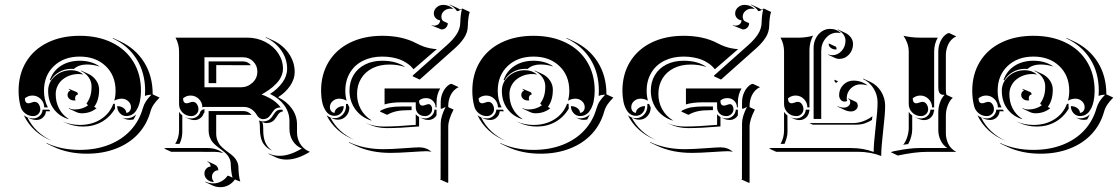

<svg xmlns="http://www.w3.org/2000/svg" viewBox="-20 -628 4728 812"><path d="M58.6 -244.1Q58.6 -313.7 90.6 -366.5Q122.6 -419.2 181.3 -447.9Q240 -476.6 317.4 -476.6Q394.8 -476.6 453.5 -447.9Q512.2 -419.2 544.2 -366.5Q576.2 -313.7 576.2 -244.1Q576.2 -232.9 575.1 -221.8Q574 -210.7 571.4 -198.2Q568.8 -185.8 564.1 -175.2Q559.3 -164.6 552.9 -155.9Q546.4 -147.2 536.4 -142.2Q526.4 -137.2 513.9 -137.2Q498 -137.2 486.8 -149.5Q475.6 -161.9 475.6 -179.2Q491.5 -179.2 502.7 -170.9Q513.9 -162.6 513.9 -150.9Q522.2 -150.9 528.1 -157.8Q533.9 -164.8 533.9 -174.6Q533.9 -189.7 522.2 -200.2Q510.5 -210.7 494.9 -210.7Q479.2 -210.7 463.4 -202.4Q468.8 -222.2 468.8 -244.1Q468.8 -308.8 426.6 -348.8Q384.5 -388.7 317.4 -388.7Q250.2 -388.7 208.1 -348.8Q166 -308.8 166 -244.1Q166 -205.1 182.4 -173.8H167Q167 -194.3 152.3 -209.1Q137.7 -223.9 117.2 -223.9Q99.1 -223.9 85.2 -212.2Q85.2 -191.4 100.3 -191.2Q105.5 -191.2 113.2 -194.2Q120.8 -197.3 126 -197.3Q137.5 -197.3 143.9 -187.3Q150.4 -177.2 150.4 -166.3Q150.4 -154.1 141.5 -145.5Q132.6 -137 120.1 -137Q101.6 -137 86.7 -148.4Q71.8 -159.9 67.1 -177.2Q58.6 -209 58.6 -244.1ZM80.6 -140.6Q87.4 -135.3 95.7 -131.8Q127.9 -65.7 199.5 -32.5Q158.4 -48.6 128.3 -76.2Q98.1 -103.8 80.6 -140.6ZM96.4 -131.6Q107.9 -127.2 120.1 -127.2Q136 -127.2 147.6 -137.8Q159.2 -148.4 160.2 -164.1H188Q190.2 -160.6 192.4 -157.5H174.3Q173.3 -141.8 161.7 -131.2Q150.1 -120.6 134.3 -120.6Q121.6 -120.6 109.9 -125.2ZM177 -23.2Q238.5 5.9 317.4 5.9Q385.3 5.9 440.4 -15.6Q495.6 -37.1 532.3 -76.9Q569.1 -116.7 584.2 -170.7Q588.9 -186.8 597.4 -199.8Q606 -212.9 620.4 -227.5Q603.3 -227.1 593 -222.2Q593.8 -230.5 593.8 -244.1Q593.8 -320.6 557.6 -378.1Q521.5 -435.5 456.5 -465.8L457.8 -467.3L487.8 -453.4Q553 -422.9 589.4 -364.9Q625.7 -306.9 625.7 -230.2V-229L655 -215.3Q639.6 -200 630.2 -186.3Q620.8 -172.6 616.2 -156Q601.1 -101.6 564 -61.5Q526.9 -21.5 471.2 0.2Q415.5 22 347.4 22Q269 22 207.3 -6.8L177.2 -21ZM183.6 -244.1Q183.6 -280.3 212.3 -305.7Q241 -331.1 281.2 -331.1Q310.8 -331.1 332.5 -312.7L328.9 -313.2Q320.3 -315.2 311.3 -314.9Q293.2 -314.9 276 -309Q258.8 -303 245.4 -292.2Q231.9 -281.5 223.8 -265.3Q215.6 -249 215.6 -230Q215.6 -196 229.5 -169.3Q243.4 -142.6 268.8 -126.2L270.5 -123.8Q230 -136 206.8 -167.7Q183.6 -199.5 183.6 -244.1ZM190.9 -289.8Q203.9 -327.6 237.3 -349.4Q270.8 -371.1 317.4 -371.1Q366.5 -371.1 400.6 -347.4L396.2 -347.9Q373.8 -355 347.4 -355.2Q314.7 -355.2 294.4 -338.1L292.2 -336.4Q286.9 -336.9 281.2 -336.9Q253.9 -336.9 230.5 -323.6Q207 -310.3 194.3 -288.1Q193.6 -288.3 190.9 -289.8ZM244.6 -114.7Q279.1 -99.6 317.4 -99.6Q368.4 -99.6 406 -123.4Q443.6 -147.2 459.2 -189H465.8V-179.2Q465.8 -174.1 466.6 -168.9Q445.1 -132.3 410 -112.5Q375 -92.8 332 -92.8Q292.2 -92.8 258.8 -108.2ZM265.6 -226.6Q265.6 -231.9 268.4 -237.3Q271.2 -242.7 277.1 -243.9Q275.9 -248.5 270.3 -250.7L271.2 -252.4L303.7 -238.8Q309.6 -236.1 309.3 -229V-228Q304.4 -228 301 -223.5Q297.6 -219 297.6 -212.4Q297.6 -208.7 299.1 -205.3L299.6 -203.4Q296.4 -203.1 293 -203.1Q281.2 -203.1 273.4 -210Q265.6 -216.8 265.6 -226.6ZM270.5 -171.4Q282.2 -165 295.9 -165Q328.9 -165 353.3 -183.1Q349.1 -184.8 345.7 -190.2Q356.9 -205.6 362.1 -222.5Q367.2 -239.5 367.2 -262.7Q367.2 -283.7 354.7 -301.3Q342.3 -318.8 321.5 -328.4L322.8 -329.8L353 -315.9Q374 -306.2 386.6 -288.1Q399.2 -270 399.2 -248.5Q399.2 -203.9 378.2 -176L388.2 -170.2Q361.8 -148.9 325.9 -148.9Q313.5 -148.9 302.2 -154.3L272.2 -168.2ZM494.9 -131.6Q503.9 -127.4 513.9 -127.4Q538.8 -127.4 555.9 -144.3Q550.8 -133.1 544.7 -122.8Q538.1 -121.1 528.3 -121.1Q517.3 -121.1 509 -125Z M673.8 0 681.2 -2H857.9Q877.2 -2 894.5 3.8Q911.9 9.5 924.8 20L919.2 18.3Q904.1 14.2 887.9 14.2L703.9 13.9ZM720.9 -19.5Q737.3 -44.9 737.3 -78.1V-154.8Q742.9 -146.2 751 -140.1V-71.3Q751 -42.2 739 -19.5ZM722.2 -468.8H1025.4Q1067.1 -468.8 1102.1 -450.7Q1137 -432.6 1156.9 -402.3Q1176.8 -372.1 1176.8 -336.9Q1176.8 -325.2 1172.9 -313.6Q1168.9 -302 1163.2 -292.8Q1157.5 -283.7 1148.4 -274.4Q1139.4 -265.1 1132 -258.9Q1124.5 -252.7 1114.4 -245.8Q1104.2 -239 1098.9 -235.8Q1093.5 -232.7 1086.2 -228.5Q1093.5 -226.1 1101.6 -222.5Q1109.6 -219 1121.9 -212.4Q1134.3 -205.8 1146.4 -195.7Q1158.4 -185.5 1167.2 -173.8Q1158.2 -173.8 1151.5 -171.1Q1144.8 -168.5 1140.5 -164.1Q1136.2 -159.7 1132.7 -154.3Q1129.2 -148.9 1125.5 -143.7Q1121.8 -138.4 1117.6 -134Q1113.3 -129.6 1106.6 -126.8Q1099.9 -124 1090.8 -124Q1085 -124 1077.8 -128.8Q1070.6 -133.5 1066.9 -140.4Q1057.6 -156.7 1043.2 -166.3Q1028.8 -175.8 1010.7 -175.8H844.7Q838.6 -175.8 835.9 -173.8Q835.9 -194.3 821.3 -209.1Q806.6 -223.9 786.1 -223.9Q768.1 -223.9 754.2 -212.2Q754.2 -191.4 769.3 -191.2Q774.4 -191.2 782.1 -194.2Q789.8 -197.3 794.9 -197.3Q806.4 -197.3 812.9 -187.3Q819.3 -177.2 819.3 -166.3Q819.3 -154.1 810.4 -145.5Q801.5 -137 789.1 -137Q767.6 -137 752.4 -151.6Q737.3 -166.3 737.3 -187.5V-410.2Q737.3 -441.9 722.2 -468.8ZM762.5 -132.8V-133.1Q774.9 -127.2 789.1 -127.2Q802.7 -127.2 813.5 -135.3Q824.2 -143.3 827.6 -156Q828.6 -158.7 833.9 -162.4Q839.1 -166 844.7 -166V-151.4Q842.3 -151.4 841.8 -149.4Q838.1 -136.7 827.3 -128.4Q816.4 -120.1 802.7 -120.1Q789.6 -120.1 776.6 -126.2ZM844.5 105.5Q844.5 94.5 851.9 85.8Q859.4 77.1 871.1 76.2Q870.6 69.3 866.8 63.8Q863 58.3 856.9 55.7L858.4 54.2L888.7 68.4Q895.5 71.5 899.4 77.9Q903.3 84.2 903.3 92Q892.1 92 884.3 100.1Q876.5 108.2 876.5 119.6Q876.5 130.6 883.8 139.6L884 141.6Q867.7 141.6 856.1 131Q844.5 120.4 844.5 105.5ZM844.7 -258.8H998Q1026.4 -258.8 1047.4 -277.8Q1068.4 -296.9 1068.4 -325.2Q1068.4 -350.1 1051 -367.9Q1033.7 -385.7 1008.8 -385.7H844.7ZM848.4 142.1 848.6 140.1Q864 147.5 882.8 147.5Q900.6 147.5 916.4 138.8Q932.1 130.1 942.4 115Q947 115 953.6 118.7Q960.2 122.3 963.4 123.3Q960.2 112.8 958.1 95.8Q956.1 78.9 956.1 69.3Q956.1 54.7 950.9 43Q945.8 31.2 937.5 23.1Q929.2 14.9 919.2 7.4Q909.2 0 899.2 -7.8Q889.2 -15.6 880.9 -24.8Q872.6 -33.9 867.4 -47.5Q862.3 -61 862.3 -78.1V-158.2H1010.7Q1029.8 -158.2 1044.2 -141.8Q1041.5 -142.1 1038.8 -142.1L894.3 -142.3V-64Q894.3 -47.4 899.5 -33.9Q904.8 -20.5 913.1 -11.5Q921.4 -2.4 931.4 5.4Q941.4 13.2 951.4 20.6Q961.4 28.1 969.7 36.4Q978 44.7 983.3 56.6Q988.5 68.6 988.5 83.3Q988.5 94.7 990.6 112.3Q992.7 129.9 996.3 139.6Q982.4 135 973.6 130.9Q963.1 146 947 154.8Q930.9 163.6 912.4 163.6Q894 163.6 878.4 156.2ZM862.3 -276.4V-368.2H1008.8Q1018.6 -368.2 1027.2 -363.8Q1035.9 -359.4 1041.7 -351.8L1038.8 -352.3L894.5 -352.5V-276.4ZM1075.7 -118.7Q1083.5 -114.3 1090.8 -114.3Q1101.1 -114.3 1108.9 -117.1Q1116.7 -119.9 1121.6 -124.3Q1126.5 -128.7 1130.4 -133.9Q1134.3 -139.2 1137.6 -144.5Q1140.9 -149.9 1144.7 -154.3Q1148.4 -158.7 1154.2 -161.4Q1159.9 -164.1 1167.2 -164.1H1173.8Q1175.5 -160.9 1177.2 -157.2Q1169.9 -156.5 1164.3 -152.3Q1158.7 -148.2 1155.4 -142.7Q1152.1 -137.2 1147.7 -131Q1143.3 -124.8 1138.7 -119.5Q1134 -114.3 1125.5 -110.8Q1116.9 -107.4 1105.5 -107.4Q1097.7 -107.4 1089.8 -112.1Q1093.3 -99.4 1093.3 -86.2V-76.4Q1093.3 -14.4 1130.9 8.3Q1120.1 4.6 1111.5 -1.8Q1102.8 -8.3 1095.2 -18.8Q1087.6 -29.3 1083.4 -45.8Q1079.1 -62.3 1079.1 -83V-92.8Q1079.1 -106 1075.7 -118.7ZM1103.3 -469.5 1104.7 -470.9 1135 -457Q1176.5 -437.7 1201.4 -401.7Q1226.3 -365.7 1226.3 -323Q1226.3 -293.7 1207.2 -265.4Q1188 -237.1 1156.2 -216.8Q1192.6 -199.2 1214.4 -168.7Q1236.1 -138.2 1236.1 -102.1V-68.8Q1236.1 -42 1249 -20.6Q1262 0.7 1284.7 11.5L1290.8 13.9Q1237.3 46.9 1191.7 46.9Q1167 46.9 1146.5 37.4L1116.2 23.2L1115.7 20.8Q1136.5 31 1161.6 31Q1205.3 31 1256.3 0.2Q1231.9 -10.3 1218 -32.3Q1204.1 -54.4 1204.1 -83V-116.2Q1204.1 -152.6 1182.3 -182.5Q1160.4 -212.4 1122.1 -230.7Q1154.1 -251.2 1174.2 -278.9Q1194.3 -306.6 1194.3 -336.9Q1194.3 -379.4 1169.4 -414.9Q1144.5 -450.4 1103.3 -469.5Z M1337.9 -244.1Q1337.9 -313.7 1370.1 -366.6Q1402.3 -419.4 1461.1 -448Q1519.8 -476.6 1596.7 -476.6Q1680.7 -476.6 1740.5 -445.1Q1756.1 -436.8 1771.2 -431.4Q1786.4 -426 1798 -424Q1809.6 -421.9 1815.9 -421.1Q1822.3 -420.4 1827.4 -420.4L1729 -335.2Q1723.4 -342 1716.9 -348.3Q1710.4 -354.5 1698.6 -362.3Q1686.8 -370.1 1673.1 -375.6Q1659.4 -381.1 1639.4 -384.9Q1619.4 -388.7 1596.7 -388.7Q1550.8 -388.7 1515.5 -371.2Q1480.2 -353.8 1460.3 -320.8Q1440.4 -287.8 1440.4 -244.1Q1440.4 -222.2 1445.8 -202.4Q1429.9 -210.7 1414.3 -210.7Q1398.7 -210.7 1387 -200.3Q1375.2 -189.9 1375.2 -174.6Q1375.2 -164.8 1381.1 -157.8Q1387 -150.9 1395.3 -150.9Q1395.3 -162.6 1406.5 -170.9Q1417.7 -179.2 1433.6 -179.2Q1433.6 -161.9 1422.4 -150Q1411.1 -138.2 1395.3 -138.2Q1384 -138.2 1374.8 -143.1Q1365.5 -147.9 1359.4 -156.6Q1353.3 -165.3 1348.9 -175.7Q1344.5 -186 1342.2 -198.5Q1339.8 -210.9 1338.9 -221.9Q1337.9 -232.9 1337.9 -244.1ZM1361.1 -140.6Q1368.2 -134.8 1376.7 -131.6Q1408.9 -68.8 1478.5 -36.4Q1438.5 -52.2 1408.6 -78.7Q1378.7 -105.2 1361.1 -140.6ZM1377.9 -130.9V-131.1Q1386 -128.4 1395.3 -128.4Q1415.5 -128.4 1429.4 -143.4Q1443.4 -158.4 1443.4 -179.7V-188.5H1450.7Q1453.6 -180.7 1457.5 -173.3Q1457.5 -151.9 1443.5 -136.8Q1429.4 -121.8 1409.4 -121.8Q1400.4 -121.8 1392.1 -124.5ZM1454.6 -27.6Q1518.6 2.9 1601.6 2.9Q1633.8 2.9 1686.9 -1Q1740 -4.9 1752.9 -4.9Q1783.4 -4.9 1804.9 14.2L1800.3 13.2Q1792 11.5 1783 11.5Q1770 11.5 1717.2 15Q1664.3 18.6 1631.8 18.6Q1549.1 18.6 1486.3 -10.7L1456.1 -24.9ZM1458 -244.1Q1458 -281.7 1475.3 -310.7Q1492.7 -339.6 1524.2 -355.3Q1555.7 -371.1 1596.7 -371.1Q1656.2 -371.1 1693.6 -344.7L1688 -346.2Q1660.9 -355 1626.7 -355Q1586.2 -355 1555.2 -339.5Q1524.2 -324 1507.1 -295.7Q1490 -267.3 1490 -230.2Q1490 -195.8 1505.6 -166.9Q1521.2 -137.9 1549.3 -120.4L1551.5 -117.7Q1508.1 -131.1 1483 -165.4Q1458 -199.7 1458 -244.1ZM1525.9 -108.6Q1560.1 -92.8 1601.6 -92.8Q1655.3 -92.8 1738.3 -99.9V-145Q1744.1 -137.7 1752.4 -133.1V-93.3Q1669.7 -86.2 1615.7 -86.2Q1574.5 -86.2 1540 -102.1ZM1586.9 -156.2 1588.9 -159.7Q1608.2 -170.2 1628.9 -174Q1649.7 -177.7 1679.7 -177.7H1720.7V-162.1H1710Q1679.2 -162.1 1658.2 -157.8Q1637.2 -153.6 1616.9 -142.3ZM1606.4 -186.3V-253.9H1841.6Q1826.2 -227.3 1826.2 -195.3V-173.8H1822.3Q1822.3 -190.4 1810.5 -201.8Q1798.8 -213.1 1782.2 -213.1Q1763.4 -213.1 1752.2 -202.4Q1752.2 -181.6 1767.3 -181.4Q1772.5 -181.4 1780.2 -184.4Q1787.8 -187.5 1793 -187.5Q1799.1 -187.5 1803.3 -181.3Q1807.6 -175 1807.6 -166.3Q1807.6 -154.1 1798.7 -145.5Q1789.8 -137 1777.3 -137Q1760 -137 1749.1 -147.5Q1738.3 -158 1738.3 -174.8V-195.3H1679.7Q1634.3 -195.3 1606.4 -186.3ZM1725.1 -305.4 1725.6 -308.6Q1740 -321.5 1797.7 -372.8Q1855.5 -424.1 1869.9 -437Q1883.1 -448.7 1892.6 -459.2Q1902.1 -469.7 1910.3 -481.9Q1918.5 -494.1 1922.6 -507.6Q1926.8 -521 1926.8 -535.2Q1926.8 -546.1 1928.6 -562.1Q1930.4 -578.1 1933.6 -589.1Q1931.6 -588.6 1924.7 -584.7Q1917.7 -580.8 1912.8 -580.8Q1900.6 -599.1 1880.6 -607.7L1883.3 -608.4L1913.6 -594.5Q1919.7 -591.6 1925.5 -587.4Q1932.6 -591.3 1936.5 -591.6L1966.6 -577.4Q1962.9 -567.6 1960.8 -550Q1958.7 -532.5 1958.7 -521.2Q1958.7 -506.6 1954.6 -492.9Q1950.4 -479.2 1942.1 -466.9Q1933.8 -454.6 1924.2 -444Q1914.6 -433.3 1901.1 -421.4L1755.1 -291.5ZM1754.9 -131.8Q1765.1 -127.2 1777.3 -127.2Q1793.2 -127.2 1804.8 -137.8Q1816.4 -148.4 1817.4 -164.1H1826.2V-140.4Q1820.8 -131.3 1811.6 -126Q1802.5 -120.6 1791.5 -120.6Q1779.3 -120.6 1769 -125.2ZM1804.9 -520.3 1805.9 -521.7Q1811 -519.5 1816.9 -519.5Q1819.8 -519.5 1823.2 -520.4Q1826.7 -521.2 1830.8 -523.3Q1835 -525.4 1838 -530.3Q1841.1 -535.2 1841.6 -542Q1830.3 -543 1822.5 -551.4Q1814.7 -559.8 1814.7 -571.3Q1814.7 -586.2 1826.5 -596.8Q1838.4 -607.4 1854.5 -607.4Q1879.6 -607.4 1898.4 -589.1L1894 -590.6Q1889.4 -591.3 1884.5 -591.3Q1868.9 -591.3 1857.8 -581.4Q1846.7 -571.5 1846.7 -557.6Q1846.7 -547.1 1853.5 -539.3L1873.8 -529.8Q1873.8 -518.8 1866.2 -511.1Q1858.6 -503.4 1846.9 -503.4ZM1840.8 130.9 1843.3 128.7 1843.8 -106.4Q1843.8 -134.8 1864.5 -175.8Q1861.6 -174.8 1858.2 -172.7Q1854.7 -170.7 1851.6 -169.4Q1848.4 -168.2 1843.8 -168.2V-195.3Q1843.8 -218.8 1853.8 -239.5Q1863.8 -260.3 1881.8 -271.5L1889.6 -273.4L1919.7 -259.5Q1908.2 -254.2 1899.4 -245Q1890.6 -235.8 1885.6 -225.1Q1880.6 -214.4 1878.2 -203.2Q1875.7 -192.1 1875.7 -181.2V-175L1898.2 -164.6Q1875.7 -121.3 1875.7 -92.3V144.8H1871.8Z M1977.5 -244.1Q1977.5 -313.7 2009.5 -366.5Q2041.5 -419.2 2100.2 -447.9Q2158.9 -476.6 2236.3 -476.6Q2313.7 -476.6 2372.4 -447.9Q2431.2 -419.2 2463.1 -366.5Q2495.1 -313.7 2495.1 -244.1Q2495.1 -232.9 2494 -221.8Q2492.9 -210.7 2490.4 -198.2Q2487.8 -185.8 2483 -175.2Q2478.3 -164.6 2471.8 -155.9Q2465.3 -147.2 2455.3 -142.2Q2445.3 -137.2 2432.9 -137.2Q2417 -137.2 2405.8 -149.5Q2394.5 -161.9 2394.5 -179.2Q2410.4 -179.2 2421.6 -170.9Q2432.9 -162.6 2432.9 -150.9Q2441.2 -150.9 2447 -157.8Q2452.9 -164.8 2452.9 -174.6Q2452.9 -189.7 2441.2 -200.2Q2429.4 -210.7 2413.8 -210.7Q2398.2 -210.7 2382.3 -202.4Q2387.7 -222.2 2387.7 -244.1Q2387.7 -308.8 2345.6 -348.8Q2303.5 -388.7 2236.3 -388.7Q2169.2 -388.7 2127.1 -348.8Q2085 -308.8 2085 -244.1Q2085 -205.1 2101.3 -173.8H2085.9Q2085.9 -194.3 2071.3 -209.1Q2056.6 -223.9 2036.1 -223.9Q2018.1 -223.9 2004.2 -212.2Q2004.2 -191.4 2019.3 -191.2Q2024.4 -191.2 2032.1 -194.2Q2039.8 -197.3 2044.9 -197.3Q2056.4 -197.3 2062.9 -187.3Q2069.3 -177.2 2069.3 -166.3Q2069.3 -154.1 2060.4 -145.5Q2051.5 -137 2039.1 -137Q2020.5 -137 2005.6 -148.4Q1990.7 -159.9 1986.1 -177.2Q1977.5 -209 1977.5 -244.1ZM1999.5 -140.6Q2006.3 -135.3 2014.6 -131.8Q2046.9 -65.7 2118.4 -32.5Q2077.4 -48.6 2047.2 -76.2Q2017.1 -103.8 1999.5 -140.6ZM2015.4 -131.6Q2026.9 -127.2 2039.1 -127.2Q2054.9 -127.2 2066.5 -137.8Q2078.1 -148.4 2079.1 -164.1H2106.9Q2109.1 -160.6 2111.3 -157.5H2093.3Q2092.3 -141.8 2080.7 -131.2Q2069.1 -120.6 2053.2 -120.6Q2040.5 -120.6 2028.8 -125.2ZM2095.9 -23.2Q2157.5 5.9 2236.3 5.9Q2304.2 5.9 2359.4 -15.6Q2414.6 -37.1 2451.3 -76.9Q2488 -116.7 2503.2 -170.7Q2507.8 -186.8 2516.4 -199.8Q2524.9 -212.9 2539.3 -227.5Q2522.2 -227.1 2512 -222.2Q2512.7 -230.5 2512.7 -244.1Q2512.7 -320.6 2476.6 -378.1Q2440.4 -435.5 2375.5 -465.8L2376.7 -467.3L2406.7 -453.4Q2471.9 -422.9 2508.3 -364.9Q2544.7 -306.9 2544.7 -230.2V-229L2574 -215.3Q2558.6 -200 2549.2 -186.3Q2539.8 -172.6 2535.2 -156Q2520 -101.6 2482.9 -61.5Q2445.8 -21.5 2390.1 0.2Q2334.5 22 2266.4 22Q2188 22 2126.2 -6.8L2096.2 -21ZM2102.5 -244.1Q2102.5 -280.3 2131.2 -305.7Q2159.9 -331.1 2200.2 -331.1Q2229.7 -331.1 2251.5 -312.7L2247.8 -313.2Q2239.3 -315.2 2230.2 -314.9Q2212.2 -314.9 2194.9 -309Q2177.7 -303 2164.3 -292.2Q2150.9 -281.5 2142.7 -265.3Q2134.5 -249 2134.5 -230Q2134.5 -196 2148.4 -169.3Q2162.4 -142.6 2187.7 -126.2L2189.5 -123.8Q2148.9 -136 2125.7 -167.7Q2102.5 -199.5 2102.5 -244.1ZM2109.9 -289.8Q2122.8 -327.6 2156.2 -349.4Q2189.7 -371.1 2236.3 -371.1Q2285.4 -371.1 2319.6 -347.4L2315.2 -347.9Q2292.7 -355 2266.4 -355.2Q2233.6 -355.2 2213.4 -338.1L2211.2 -336.4Q2205.8 -336.9 2200.2 -336.9Q2172.9 -336.9 2149.4 -323.6Q2126 -310.3 2113.3 -288.1Q2112.5 -288.3 2109.9 -289.8ZM2163.6 -114.7Q2198 -99.6 2236.3 -99.6Q2287.4 -99.6 2325 -123.4Q2362.5 -147.2 2378.2 -189H2384.8V-179.2Q2384.8 -174.1 2385.5 -168.9Q2364 -132.3 2329 -112.5Q2293.9 -92.8 2251 -92.8Q2211.2 -92.8 2177.7 -108.2ZM2184.6 -226.6Q2184.6 -231.9 2187.4 -237.3Q2190.2 -242.7 2196 -243.9Q2194.8 -248.5 2189.2 -250.7L2190.2 -252.4L2222.7 -238.8Q2228.5 -236.1 2228.3 -229V-228Q2223.4 -228 2220 -223.5Q2216.6 -219 2216.6 -212.4Q2216.6 -208.7 2218 -205.3L2218.5 -203.4Q2215.3 -203.1 2211.9 -203.1Q2200.2 -203.1 2192.4 -210Q2184.6 -216.8 2184.6 -226.6ZM2189.5 -171.4Q2201.2 -165 2214.8 -165Q2247.8 -165 2272.2 -183.1Q2268.1 -184.8 2264.6 -190.2Q2275.9 -205.6 2281 -222.5Q2286.1 -239.5 2286.1 -262.7Q2286.1 -283.7 2273.7 -301.3Q2261.2 -318.8 2240.5 -328.4L2241.7 -329.8L2272 -315.9Q2293 -306.2 2305.5 -288.1Q2318.1 -270 2318.1 -248.5Q2318.1 -203.9 2297.1 -176L2307.1 -170.2Q2280.8 -148.9 2244.9 -148.9Q2232.4 -148.9 2221.2 -154.3L2191.2 -168.2ZM2413.8 -131.6Q2422.9 -127.4 2432.9 -127.4Q2457.8 -127.4 2474.9 -144.3Q2469.7 -133.1 2463.6 -122.8Q2457 -121.1 2447.3 -121.1Q2436.3 -121.1 2428 -125Z M2612.3 -244.1Q2612.3 -313.7 2644.5 -366.6Q2676.8 -419.4 2735.5 -448Q2794.2 -476.6 2871.1 -476.6Q2955.1 -476.6 3014.9 -445.1Q3030.5 -436.8 3045.7 -431.4Q3060.8 -426 3072.4 -424Q3084 -421.9 3090.3 -421.1Q3096.7 -420.4 3101.8 -420.4L3003.4 -335.2Q2997.8 -342 2991.3 -348.3Q2984.9 -354.5 2973 -362.3Q2961.2 -370.1 2947.5 -375.6Q2933.8 -381.1 2913.8 -384.9Q2893.8 -388.7 2871.1 -388.7Q2825.2 -388.7 2789.9 -371.2Q2754.6 -353.8 2734.7 -320.8Q2714.8 -287.8 2714.8 -244.1Q2714.8 -222.2 2720.2 -202.4Q2704.3 -210.7 2688.7 -210.7Q2673.1 -210.7 2661.4 -200.3Q2649.7 -189.9 2649.7 -174.6Q2649.7 -164.8 2655.5 -157.8Q2661.4 -150.9 2669.7 -150.9Q2669.7 -162.6 2680.9 -170.9Q2692.1 -179.2 2708 -179.2Q2708 -161.9 2696.8 -150Q2685.5 -138.2 2669.7 -138.2Q2658.4 -138.2 2649.2 -143.1Q2639.9 -147.9 2633.8 -156.6Q2627.7 -165.3 2623.3 -175.7Q2618.9 -186 2616.6 -198.5Q2614.3 -210.9 2613.3 -221.9Q2612.3 -232.9 2612.3 -244.1ZM2635.5 -140.6Q2642.6 -134.8 2651.1 -131.6Q2683.3 -68.8 2752.9 -36.4Q2712.9 -52.2 2683 -78.7Q2653.1 -105.2 2635.5 -140.6ZM2652.3 -130.9V-131.1Q2660.4 -128.4 2669.7 -128.4Q2689.9 -128.4 2703.9 -143.4Q2717.8 -158.4 2717.8 -179.7V-188.5H2725.1Q2728 -180.7 2731.9 -173.3Q2731.9 -151.9 2717.9 -136.8Q2703.9 -121.8 2683.8 -121.8Q2674.8 -121.8 2666.5 -124.5ZM2729 -27.6Q2793 2.9 2876 2.9Q2908.2 2.9 2961.3 -1Q3014.4 -4.9 3027.3 -4.9Q3057.9 -4.9 3079.3 14.2L3074.7 13.2Q3066.4 11.5 3057.4 11.5Q3044.4 11.5 2991.6 15Q2938.7 18.6 2906.2 18.6Q2823.5 18.6 2760.7 -10.7L2730.5 -24.9ZM2732.4 -244.1Q2732.4 -281.7 2749.8 -310.7Q2767.1 -339.6 2798.6 -355.3Q2830.1 -371.1 2871.1 -371.1Q2930.7 -371.1 2968 -344.7L2962.4 -346.2Q2935.3 -355 2901.1 -355Q2860.6 -355 2829.6 -339.5Q2798.6 -324 2781.5 -295.7Q2764.4 -267.3 2764.4 -230.2Q2764.4 -195.8 2780 -166.9Q2795.7 -137.9 2823.7 -120.4L2825.9 -117.7Q2782.5 -131.1 2757.4 -165.4Q2732.4 -199.7 2732.4 -244.1ZM2800.3 -108.6Q2834.5 -92.8 2876 -92.8Q2929.7 -92.8 3012.7 -99.9V-145Q3018.6 -137.7 3026.9 -133.1V-93.3Q2944.1 -86.2 2890.1 -86.2Q2848.9 -86.2 2814.5 -102.1ZM2861.3 -156.2 2863.3 -159.7Q2882.6 -170.2 2903.3 -174Q2924.1 -177.7 2954.1 -177.7H2995.1V-162.1H2984.4Q2953.6 -162.1 2932.6 -157.8Q2911.6 -153.6 2891.4 -142.3ZM2880.9 -186.3V-253.9H3116Q3100.6 -227.3 3100.6 -195.3V-173.8H3096.7Q3096.7 -190.4 3085 -201.8Q3073.2 -213.1 3056.6 -213.1Q3037.8 -213.1 3026.6 -202.4Q3026.6 -181.6 3041.7 -181.4Q3046.9 -181.4 3054.6 -184.4Q3062.3 -187.5 3067.4 -187.5Q3073.5 -187.5 3077.8 -181.3Q3082 -175 3082 -166.3Q3082 -154.1 3073.1 -145.5Q3064.2 -137 3051.8 -137Q3034.4 -137 3023.6 -147.5Q3012.7 -158 3012.7 -174.8V-195.3H2954.1Q2908.7 -195.3 2880.9 -186.3ZM2999.5 -305.4 3000 -308.6Q3014.4 -321.5 3072.1 -372.8Q3129.9 -424.1 3144.3 -437Q3157.5 -448.7 3167 -459.2Q3176.5 -469.7 3184.7 -481.9Q3192.9 -494.1 3197 -507.6Q3201.2 -521 3201.2 -535.2Q3201.2 -546.1 3203 -562.1Q3204.8 -578.1 3208 -589.1Q3206.1 -588.6 3199.1 -584.7Q3192.1 -580.8 3187.3 -580.8Q3175 -599.1 3155 -607.7L3157.7 -608.4L3188 -594.5Q3194.1 -591.6 3200 -587.4Q3207 -591.3 3210.9 -591.6L3241 -577.4Q3237.3 -567.6 3235.2 -550Q3233.2 -532.5 3233.2 -521.2Q3233.2 -506.6 3229 -492.9Q3224.9 -479.2 3216.6 -466.9Q3208.3 -454.6 3198.6 -444Q3189 -433.3 3175.5 -421.4L3029.5 -291.5ZM3029.3 -131.8Q3039.6 -127.2 3051.8 -127.2Q3067.6 -127.2 3079.2 -137.8Q3090.8 -148.4 3091.8 -164.1H3100.6V-140.4Q3095.2 -131.3 3086.1 -126Q3076.9 -120.6 3065.9 -120.6Q3053.7 -120.6 3043.5 -125.2ZM3079.3 -520.3 3080.3 -521.7Q3085.4 -519.5 3091.3 -519.5Q3094.2 -519.5 3097.7 -520.4Q3101.1 -521.2 3105.2 -523.3Q3109.4 -525.4 3112.4 -530.3Q3115.5 -535.2 3116 -542Q3104.7 -543 3096.9 -551.4Q3089.1 -559.8 3089.1 -571.3Q3089.1 -586.2 3101 -596.8Q3112.8 -607.4 3128.9 -607.4Q3154.1 -607.4 3172.9 -589.1L3168.5 -590.6Q3163.8 -591.3 3158.9 -591.3Q3143.3 -591.3 3132.2 -581.4Q3121.1 -571.5 3121.1 -557.6Q3121.1 -547.1 3127.9 -539.3L3148.2 -529.8Q3148.2 -518.8 3140.6 -511.1Q3133.1 -503.4 3121.3 -503.4ZM3115.2 130.9 3117.7 128.7 3118.2 -106.4Q3118.2 -134.8 3138.9 -175.8Q3136 -174.8 3132.6 -172.7Q3129.2 -170.7 3126 -169.4Q3122.8 -168.2 3118.2 -168.2V-195.3Q3118.2 -218.8 3128.2 -239.5Q3138.2 -260.3 3156.2 -271.5L3164.1 -273.4L3194.1 -259.5Q3182.6 -254.2 3173.8 -245Q3165 -235.8 3160 -225.1Q3155 -214.4 3152.6 -203.2Q3150.1 -192.1 3150.1 -181.2V-175L3172.6 -164.6Q3150.1 -121.3 3150.1 -92.3V144.8H3146.2Z M3232.4 0 3240.2 -2H3578.1Q3631.1 -2 3674.8 14.6Q3675 -20 3683.2 -90.6Q3691.4 -161.1 3691.4 -194.3Q3691.4 -227.3 3674.3 -254.3Q3657.2 -281.2 3629.6 -293.9L3631.1 -295.4L3661.1 -281.5Q3689 -268.6 3706.2 -241.1Q3723.4 -213.6 3723.4 -180.2Q3723.4 -147 3715.1 -75.6Q3706.8 -4.2 3706.8 31.7Q3662.4 14.2 3608.2 13.9H3262.5ZM3280.8 -468.8H3362.5Q3374 -468.8 3391.7 -471.3Q3409.4 -473.9 3418.7 -477.5Q3411.9 -465.6 3407.6 -449.3Q3403.3 -433.1 3403.3 -416V-173.8H3394.5Q3394.5 -194.3 3379.9 -209.1Q3365.2 -223.9 3344.7 -223.9Q3326.7 -223.9 3312.7 -212.2Q3312.7 -191.4 3327.9 -191.2Q3333 -191.2 3340.7 -194.2Q3348.4 -197.3 3353.5 -197.3Q3365 -197.3 3371.5 -187.3Q3377.9 -177.2 3377.9 -166.3Q3377.9 -154.1 3369 -145.5Q3360.1 -137 3347.7 -137Q3326.2 -137 3311 -151.9Q3295.9 -166.7 3295.9 -187.7V-410.2Q3295.9 -441.9 3280.8 -468.8ZM3281.2 -19.5Q3295.9 -45.9 3295.9 -76.2V-154.8Q3301.8 -146 3310.1 -139.6L3310.5 -71.3Q3310.5 -64.7 3309.6 -58Q3308.6 -51.3 3306.8 -44.9Q3304.9 -38.6 3303.7 -34.7Q3302.5 -30.8 3300.2 -25.3Q3297.9 -19.8 3297.9 -19.5ZM3321.3 -132.8V-133.1Q3333.7 -127.2 3347.7 -127.2Q3363.5 -127.2 3375.1 -137.8Q3386.7 -148.4 3387.7 -164.1H3403.3V-157.5H3401.9Q3400.9 -141.8 3389.2 -131Q3377.4 -120.1 3361.3 -120.1Q3348.4 -120.1 3335.4 -126.2ZM3403.3 -107.4H3585.9Q3630.4 -107.4 3669.7 -136.5L3667.5 -120.6Q3650.4 -110.4 3635.3 -105.6Q3620.1 -100.8 3600.1 -100.8H3417.5ZM3420.9 -125V-425.8Q3420.9 -447.5 3430.2 -465.9Q3439.5 -484.4 3455.4 -495.1Q3471.4 -505.9 3490.5 -505.9Q3504.4 -505.9 3516.5 -501Q3528.6 -496.1 3536.9 -487.5L3532.7 -488.8Q3526.6 -489.7 3520.5 -489.7Q3492.4 -489.7 3472.8 -467Q3453.1 -444.3 3453.1 -412.1V-125ZM3483.2 -396V-398.2Q3490.7 -394.5 3499.5 -394.5Q3522.7 -394.5 3539.2 -412.5Q3555.7 -430.4 3555.7 -456.1Q3555.7 -470.5 3546.5 -482.8Q3537.4 -495.1 3522.2 -502L3523.7 -503.4L3553.7 -489.5Q3569.1 -482.4 3578.4 -469.7Q3587.6 -457 3587.6 -441.9Q3587.6 -415.8 3570.6 -397.3Q3553.5 -378.9 3529.3 -378.9Q3520 -378.9 3513.2 -382.1ZM3484.4 -441.9 3486.1 -443.8 3516.6 -429.7Q3516.6 -424.6 3518.1 -421.4L3518.3 -419.2L3512.7 -418.9Q3503.2 -418.9 3494.3 -425Q3485.4 -431.2 3484.4 -441.9ZM3508.8 -285.9 3510 -290.8 3522.5 -284.9 3523.9 -283.7Q3519.8 -280.8 3515.9 -277.3Q3510.3 -280.8 3508.8 -285.9ZM3521.5 -179.4Q3534.2 -172.9 3548.8 -172.9Q3559.8 -172.9 3567.7 -179.3Q3575.7 -185.8 3575.7 -194.3Q3575.7 -200 3573.5 -204.2Q3571.3 -208.5 3567.6 -209.7L3565.9 -211.9Q3567.6 -211.9 3569.3 -211.2L3599.6 -197.3Q3603.3 -195.6 3605.5 -190.9Q3607.7 -186.3 3607.7 -180.4Q3607.7 -170.7 3599.2 -163.7Q3590.8 -156.7 3578.9 -156.7Q3565.2 -156.7 3552.7 -162.6L3522.7 -176.8ZM3528.8 -225.6Q3528.8 -251.2 3546.5 -269.2Q3564.2 -287.1 3589.4 -287.1Q3623 -287.1 3649.4 -266.8L3644.8 -267.8Q3632.3 -271.2 3619.4 -271.2Q3595.2 -271.2 3578 -253.9Q3560.8 -236.6 3560.8 -211.7Q3560.8 -207.5 3562 -203.6L3563.5 -202.1Q3559.1 -198.2 3551.8 -198.2Q3542.2 -198.2 3535.5 -206.2Q3528.8 -214.1 3528.8 -225.6Z M3747.1 15.6 3759.3 11.7Q3763.4 11 3779.1 8.1Q3794.7 5.1 3801.6 4Q3808.6 2.9 3821.7 1.2Q3834.7 -0.5 3846.6 -1.2Q3858.4 -2 3870.8 -2H3986.3Q3968.3 -13.2 3958.3 -33.9Q3948.2 -54.7 3948.2 -78.1V-152.3Q3948.2 -174.8 3955.4 -194.8Q3962.6 -214.8 3974.6 -226.6Q3967.3 -226.8 3963 -227.9Q3958.7 -229 3955 -232.7Q3951.2 -236.3 3949.7 -243.9Q3948.2 -251.5 3948.2 -263.7V-410.2Q3948.2 -433.8 3958.1 -454.6Q3968 -475.3 3986.1 -486.3L3994.1 -488.3L4024.2 -474.1Q4012.7 -469.2 4003.9 -460.1Q3995.1 -450.9 3990.1 -439.9Q3985.1 -429 3982.7 -417.8Q3980.2 -406.7 3980.2 -396.2V-249.5Q3980.2 -234.4 3982.7 -227.1L4009.5 -214.4Q3996.8 -203.9 3988.5 -183Q3980.2 -162.1 3980.2 -138.4V-64Q3980.2 -53 3982.7 -42.1Q3985.1 -31.2 3990.1 -20.4Q3995.1 -9.5 4003.9 -0.5Q4012.7 8.5 4024.2 14.2H3901.1Q3849.6 14.2 3777.1 29.8ZM3799.8 -15.4Q3811.3 -30.3 3817.3 -50Q3823.2 -69.8 3823.2 -86.9V-155Q3829.6 -145.3 3837.9 -139.6V-80.1Q3837.9 -66.2 3833.5 -49.6Q3829.1 -33 3820.8 -18.6Q3806.6 -17.1 3799.8 -15.4ZM3801 -476.6Q3835.7 -468.8 3870.8 -468.8H3946Q3930.7 -442.1 3930.7 -410.2V-173.8H3921.9Q3921.9 -194.3 3907.2 -209.1Q3892.6 -223.9 3872.1 -223.9Q3854 -223.9 3840.1 -212.2Q3840.1 -191.4 3855.2 -191.2Q3860.4 -191.2 3868 -194.2Q3875.7 -197.3 3880.9 -197.3Q3892.3 -197.3 3898.8 -187.3Q3905.3 -177.2 3905.3 -166.3Q3905.3 -154.1 3896.4 -145.5Q3887.5 -137 3875 -137Q3853.5 -137 3838.4 -151.9Q3823.2 -166.7 3823.2 -187.7V-410.2Q3823.2 -428 3817 -445.4Q3810.8 -462.9 3801 -476.6ZM3848.6 -132.8V-133.1Q3861.1 -127.2 3875 -127.2Q3890.9 -127.2 3902.5 -137.8Q3914.1 -148.4 3915 -164.1H3930.7V-157.5H3929.2Q3928.2 -141.8 3916.5 -131Q3904.8 -120.1 3888.7 -120.1Q3875.7 -120.1 3862.8 -126.2Z M4091.8 -244.1Q4091.8 -313.7 4123.8 -366.5Q4155.8 -419.2 4214.5 -447.9Q4273.2 -476.6 4350.6 -476.6Q4428 -476.6 4486.7 -447.9Q4545.4 -419.2 4577.4 -366.5Q4609.4 -313.7 4609.4 -244.1Q4609.4 -232.9 4608.3 -221.8Q4607.2 -210.7 4604.6 -198.2Q4602.1 -185.8 4597.3 -175.2Q4592.5 -164.6 4586.1 -155.9Q4579.6 -147.2 4569.6 -142.2Q4559.6 -137.2 4547.1 -137.2Q4531.2 -137.2 4520 -149.5Q4508.8 -161.9 4508.8 -179.2Q4524.7 -179.2 4535.9 -170.9Q4547.1 -162.6 4547.1 -150.9Q4555.4 -150.9 4561.3 -157.8Q4567.1 -164.8 4567.1 -174.6Q4567.1 -189.7 4555.4 -200.2Q4543.7 -210.7 4528.1 -210.7Q4512.5 -210.7 4496.6 -202.4Q4502 -222.2 4502 -244.1Q4502 -308.8 4459.8 -348.8Q4417.7 -388.7 4350.6 -388.7Q4283.4 -388.7 4241.3 -348.8Q4199.2 -308.8 4199.2 -244.1Q4199.2 -205.1 4215.6 -173.8H4200.2Q4200.2 -194.3 4185.5 -209.1Q4170.9 -223.9 4150.4 -223.9Q4132.3 -223.9 4118.4 -212.2Q4118.4 -191.4 4133.5 -191.2Q4138.7 -191.2 4146.4 -194.2Q4154.1 -197.3 4159.2 -197.3Q4170.7 -197.3 4177.1 -187.3Q4183.6 -177.2 4183.6 -166.3Q4183.6 -154.1 4174.7 -145.5Q4165.8 -137 4153.3 -137Q4134.8 -137 4119.9 -148.4Q4105 -159.9 4100.3 -177.2Q4091.8 -209 4091.8 -244.1ZM4113.8 -140.6Q4120.6 -135.3 4128.9 -131.8Q4161.1 -65.7 4232.7 -32.5Q4191.7 -48.6 4161.5 -76.2Q4131.3 -103.8 4113.8 -140.6ZM4129.6 -131.6Q4141.1 -127.2 4153.3 -127.2Q4169.2 -127.2 4180.8 -137.8Q4192.4 -148.4 4193.4 -164.1H4221.2Q4223.4 -160.6 4225.6 -157.5H4207.5Q4206.5 -141.8 4194.9 -131.2Q4183.3 -120.6 4167.5 -120.6Q4154.8 -120.6 4143.1 -125.2ZM4210.2 -23.2Q4271.7 5.9 4350.6 5.9Q4418.5 5.9 4473.6 -15.6Q4528.8 -37.1 4565.6 -76.9Q4602.3 -116.7 4617.4 -170.7Q4622.1 -186.8 4630.6 -199.8Q4639.2 -212.9 4653.6 -227.5Q4636.5 -227.1 4626.2 -222.2Q4627 -230.5 4627 -244.1Q4627 -320.6 4590.8 -378.1Q4554.7 -435.5 4489.7 -465.8L4491 -467.3L4521 -453.4Q4586.2 -422.9 4622.6 -364.9Q4658.9 -306.9 4658.9 -230.2V-229L4688.2 -215.3Q4672.9 -200 4663.5 -186.3Q4654.1 -172.6 4649.4 -156Q4634.3 -101.6 4597.2 -61.5Q4560.1 -21.5 4504.4 0.2Q4448.7 22 4380.6 22Q4302.2 22 4240.5 -6.8L4210.4 -21ZM4216.8 -244.1Q4216.8 -280.3 4245.5 -305.7Q4274.2 -331.1 4314.5 -331.1Q4344 -331.1 4365.7 -312.7L4362.1 -313.2Q4353.5 -315.2 4344.5 -314.9Q4326.4 -314.9 4309.2 -309Q4292 -303 4278.6 -292.2Q4265.1 -281.5 4257 -265.3Q4248.8 -249 4248.8 -230Q4248.8 -196 4262.7 -169.3Q4276.6 -142.6 4302 -126.2L4303.7 -123.8Q4263.2 -136 4240 -167.7Q4216.8 -199.5 4216.8 -244.1ZM4224.1 -289.8Q4237.1 -327.6 4270.5 -349.4Q4304 -371.1 4350.6 -371.1Q4399.7 -371.1 4433.8 -347.4L4429.4 -347.9Q4407 -355 4380.6 -355.2Q4347.9 -355.2 4327.6 -338.1L4325.4 -336.4Q4320.1 -336.9 4314.5 -336.9Q4287.1 -336.9 4263.7 -323.6Q4240.2 -310.3 4227.5 -288.1Q4226.8 -288.3 4224.1 -289.8ZM4277.8 -114.7Q4312.3 -99.6 4350.6 -99.6Q4401.6 -99.6 4439.2 -123.4Q4476.8 -147.2 4492.4 -189H4499V-179.2Q4499 -174.1 4499.8 -168.9Q4478.3 -132.3 4443.2 -112.5Q4408.2 -92.8 4365.2 -92.8Q4325.4 -92.8 4292 -108.2ZM4298.8 -226.6Q4298.8 -231.9 4301.6 -237.3Q4304.4 -242.7 4310.3 -243.9Q4309.1 -248.5 4303.5 -250.7L4304.4 -252.4L4336.9 -238.8Q4342.8 -236.1 4342.5 -229V-228Q4337.6 -228 4334.2 -223.5Q4330.8 -219 4330.8 -212.4Q4330.8 -208.7 4332.3 -205.3L4332.8 -203.4Q4329.6 -203.1 4326.2 -203.1Q4314.5 -203.1 4306.6 -210Q4298.8 -216.8 4298.8 -226.6ZM4303.7 -171.4Q4315.4 -165 4329.1 -165Q4362.1 -165 4386.5 -183.1Q4382.3 -184.8 4378.9 -190.2Q4390.1 -205.6 4395.3 -222.5Q4400.4 -239.5 4400.4 -262.7Q4400.4 -283.7 4387.9 -301.3Q4375.5 -318.8 4354.7 -328.4L4356 -329.8L4386.2 -315.9Q4407.2 -306.2 4419.8 -288.1Q4432.4 -270 4432.4 -248.5Q4432.4 -203.9 4411.4 -176L4421.4 -170.2Q4395 -148.9 4359.1 -148.9Q4346.7 -148.9 4335.4 -154.3L4305.4 -168.2ZM4528.1 -131.6Q4537.1 -127.4 4547.1 -127.4Q4572 -127.4 4589.1 -144.3Q4584 -133.1 4577.9 -122.8Q4571.3 -121.1 4561.5 -121.1Q4550.5 -121.1 4542.2 -125Z"/></svg>

Font: AgreloyS1
Style: Medium
Weight: 400
Designer: gluk
Foundry: gluk
Version: Version 0.27